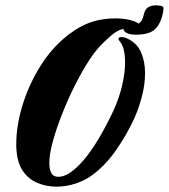

<svg xmlns="http://www.w3.org/2000/svg" viewBox="-20 -690 633 720"><path d="M192 10Q154 10 120.5 -4Q87 -18 66 -48.5Q45 -79 42 -126Q41 -132 41 -138Q41 -144 41 -150Q41 -216 62.5 -289Q84 -362 123 -428.5Q162 -495 215 -542Q259 -581 306 -601Q353 -621 414 -621Q444 -621 469.5 -614.5Q495 -608 506 -596Q511 -591 511 -581Q511 -575 508.5 -569.5Q506 -564 501 -564Q496 -564 491 -569Q474 -583 456 -583Q428 -583 399 -558.5Q370 -534 345 -506Q317 -472 288.5 -421.5Q260 -371 237 -320Q223 -289 206 -244.5Q189 -200 177 -155.5Q165 -111 165 -78Q165 -55 172.5 -41Q180 -27 199 -27Q240 -27 293.5 -89.5Q347 -152 404 -272Q427 -322 438 -369.5Q449 -417 449 -455Q449 -512 429 -535Q424 -542 424 -544Q424 -551 436 -551Q445 -551 454 -547Q493 -530 508.5 -494.5Q524 -459 524 -417Q524 -371 511 -324Q498 -277 483 -245Q457 -188 418 -131Q379 -74 332 -38Q303 -15 266 -2.5Q229 10 192 10ZM491 -560Q442 -560 442 -587Q442 -598 445 -599.5Q448 -601 451 -600Q458 -598 465.5 -596.5Q473 -595 481 -596Q497 -598 506 -606.5Q515 -615 519 -635Q524 -656 536 -663Q548 -670 565 -670Q577 -670 585.5 -667.5Q594 -665 593 -657Q589 -615 568 -587.5Q547 -560 491 -560Z"/></svg>

Font: Praise
Style: Regular
Weight: 400
Designer: Robert E. Leuschke
Foundry: Robert E. Leuschke
Version: Version 1.100; ttfautohint (v1.8.3)